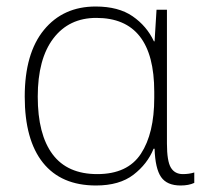

<svg xmlns="http://www.w3.org/2000/svg" viewBox="-20 -560 644 590"><path d="M275 10Q168 10 112 -60Q56 -130 56 -263Q56 -396 115 -468Q174 -540 274 -540Q344 -540 387.5 -510Q431 -480 453 -433H455L461 -530H493V-119Q493 -65 505 -45Q517 -25 542 -25Q561 -25 577 -30V2Q560 10 535 10Q493 10 475 -16Q457 -42 455 -103H452Q433 -56 390 -23Q347 10 275 10ZM279 -25Q372 -25 413 -87.5Q454 -150 454 -259V-278Q454 -505 276 -505Q192 -505 144 -442Q96 -379 96 -263Q96 -147 141.5 -86Q187 -25 279 -25Z"/></svg>

Font: Noto Sans ExtraLight
Style: Regular
Weight: 200
Designer: Monotype Design Team
Foundry: Monotype Imaging Inc.
Version: Version 2.007